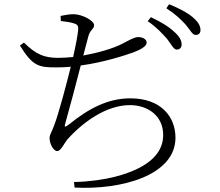

<svg xmlns="http://www.w3.org/2000/svg" viewBox="-20 -841 1040 906"><path d="M768 -658C789 -631 799 -607 814 -607C827 -607 837 -615 837 -631C837 -651 827 -669 801 -692C778 -714 741 -737 692 -760L677 -741C720 -712 746 -682 768 -658ZM856 -725C877 -700 888 -676 903 -676C916 -676 926 -683 926 -699C926 -720 915 -738 888 -761C864 -781 827 -801 778 -821L765 -802C808 -774 832 -751 856 -725ZM267 -742C292 -739 312 -736 328 -731C344 -726 350 -721 349 -703C348 -681 337 -624 325 -572C301 -570 278 -568 256 -568C191 -568 152 -582 93 -640L74 -626C135 -528 163 -523 246 -523C269 -523 292 -524 314 -526C295 -449 257 -304 235 -248C221 -210 214 -206 214 -189C214 -161 233 -128 250 -128C267 -128 284 -166 297 -182C371 -265 482 -345 593 -345C676 -345 750 -296 750 -204C750 -133 704 -53 519 -6C470 6 407 16 329 18L332 44C554 56 808 -14 808 -191C808 -290 740 -377 595 -377C489 -377 399 -329 307 -255C282 -236 283 -241 290 -266C307 -326 341 -453 361 -532C472 -547 570 -580 610 -594C644 -607 672 -623 672 -639C672 -658 651 -666 632 -666C614 -666 593 -653 556 -634C513 -612 444 -592 373 -579L397 -670C404 -699 424 -704 424 -722C424 -744 367 -774 327 -774C308 -774 287 -770 266 -766Z"/></svg>

Font: Noto Serif CJK TC Light
Style: Regular
Weight: 300
Designer: Ryoko NISHIZUKA 西塚涼子 (kana & ideographs); Frank Grießhammer (Latin, Greek & Cyrillic); Wenlong ZHANG 张文龙 (bopomofo); San
Foundry: Adobe
Version: Version 2.001;hotconv 1.1.0;makeotfexe 2.6.0